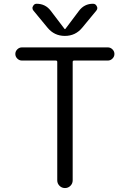

<svg xmlns="http://www.w3.org/2000/svg" viewBox="-20 -999 674 997"><path d="M540 -684.6H365.2Q357.4 -684.6 357.4 -677.7V-62.5Q357.4 -45.9 345.7 -34.2Q334 -22.5 317.4 -22.5Q300.8 -22.5 289.1 -34.2Q277.3 -45.9 277.3 -62.5V-677.7Q277.3 -684.6 269.5 -684.6H93.8Q80.1 -684.6 69.8 -694.8Q59.6 -705.1 59.6 -718.8Q59.6 -732.4 69.8 -742.7Q80.1 -752.9 93.8 -752.9H540Q553.7 -752.9 564 -742.7Q574.2 -732.4 574.2 -718.8Q574.2 -705.1 564 -694.8Q553.7 -684.6 540 -684.6ZM319.3 -848.6 390.6 -943.4Q418 -979.5 462.9 -979.5Q476.6 -979.5 482.4 -966.8Q485.4 -961.9 485.4 -957Q485.4 -950.2 480.5 -944.3L407.2 -855.5Q372.1 -812.5 316.9 -812.5Q261.7 -812.5 226.6 -855.5L153.3 -944.3Q148.4 -950.2 148.4 -958Q148.4 -961.9 151.4 -966.8Q157.2 -979.5 169.9 -979.5Q215.8 -979.5 243.2 -943.4L315.4 -848.6Q316.4 -847.7 317.4 -847.7Q318.4 -847.7 319.3 -848.6Z"/></svg>

Font: Gen Jyuu Gothic P Normal
Style: Regular
Weight: 300
Designer: [Source Han Sans]
Ryoko NISHIZUKA  (kana & ideographs); Paul D. Hunt (Latin, Greek & Cyrillic); Wenlong ZHANG  (bopomofo
Version: Version 1.002.20150607